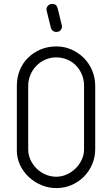

<svg xmlns="http://www.w3.org/2000/svg" viewBox="-20 -960 553 980"><path d="M66 -522Q66 -564 80.5 -600.5Q95 -637 122 -664Q149 -691 186 -707Q223 -723 268 -723Q309 -723 345 -707Q381 -691 408 -664Q435 -637 450.5 -600Q466 -563 466 -521V-199Q466 -158 450.5 -121.5Q435 -85 408 -58Q381 -31 345 -15.5Q309 0 268 0Q227 0 190.5 -15.5Q154 -31 126 -57.5Q98 -84 82 -118.5Q66 -153 66 -192ZM124 -197Q124 -169 136 -143.5Q148 -118 167.5 -99Q187 -80 213 -69Q239 -58 267 -58Q295 -58 320.5 -69.5Q346 -81 365.5 -100Q385 -119 397 -144.5Q409 -170 409 -198V-522Q409 -553 398 -579.5Q387 -606 368 -625.5Q349 -645 323 -656Q297 -667 267 -667Q237 -667 211 -655.5Q185 -644 165.5 -624Q146 -604 135 -577.5Q124 -551 124 -522ZM295 -833Q299 -819 291 -808Q283 -797 267 -797Q257 -797 249.5 -803Q242 -809 240 -817L218 -906Q215 -920 224 -930Q233 -940 247 -940Q268 -940 274 -919Z"/></svg>

Font: VDS
Style: Thin
Weight: 100
Width: 0
Designer: artmaker
Foundry: artmaker
Version: Version 1.000 2012 initial release